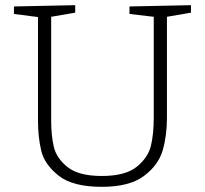

<svg xmlns="http://www.w3.org/2000/svg" viewBox="-20 -715 792 743"><path d="M719 -695V-666L626 -650V-259Q626 -190 609.5 -133Q593 -76 537 -34Q481 8 374 8Q261 8 206.5 -35.5Q152 -79 139.5 -132Q127 -185 127 -249V-649L34 -661V-690L271 -695V-666L178 -650V-249Q178 -190 188.5 -146Q199 -102 242 -68Q285 -34 374 -34Q465 -34 509 -69.5Q553 -105 564 -151Q575 -197 575 -259V-650L481 -661V-690Z"/></svg>

Font: Bitter Pro Light
Style: Regular
Weight: 300
Designer: Sol Matas, and Bitter project Authors
Foundry: Sol Matas
Version: Version 1.010